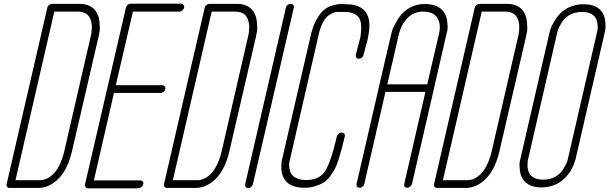

<svg xmlns="http://www.w3.org/2000/svg" viewBox="-20 -821 3310 1043"><path d="M500 -761Q517 -738 520.5 -702.5Q524 -667 521 -650Q518 -633 515 -620L371 1Q344 117 277 168Q234 200 187 200Q183 200 179 200H33Q24 200 19 194Q14 188 16 179L237 -779Q239 -788 247 -794Q255 -800 263 -800H411Q472 -800 500 -761ZM472 -621Q473 -624 474.5 -629.5Q476 -635 477.5 -649Q479 -663 479 -676Q479 -689 475 -705Q471 -721 463 -732Q444 -758 401 -758H275L64 158H190Q191 158 192.5 158Q194 158 196 158Q227 158 255 137Q306 98 329 1L472 -620Q472 -621 472 -621Z M852 -316H599L490 159H742Q748 159 752 162Q756 165 758 169.5Q760 174 758 180Q757 185 754.5 188.5Q752 192 748.5 195Q745 198 740.5 200Q736 202 732 202H459Q450 202 445 195.5Q440 189 442 180L664 -779Q666 -788 673.5 -794.5Q681 -801 690 -801H964Q972 -801 977 -794.5Q982 -788 980 -779Q979 -774 975 -769Q971 -764 965 -761Q959 -758 954 -758H702L609 -358H861Q870 -358 875 -352Q880 -346 878 -337Q876 -328 868 -322Q860 -316 852 -316Z M1355 -761Q1372 -738 1375.5 -702.5Q1379 -667 1376 -650Q1373 -633 1370 -620L1226 1Q1199 117 1132 168Q1089 200 1042 200Q1038 200 1034 200H888Q879 200 874 194Q869 188 871 179L1092 -779Q1094 -788 1102 -794Q1110 -800 1118 -800H1266Q1327 -800 1355 -761ZM1327 -621Q1328 -624 1329.5 -629.5Q1331 -635 1332.5 -649Q1334 -663 1334 -676Q1334 -689 1330 -705Q1326 -721 1318 -732Q1299 -758 1256 -758H1130L919 158H1045Q1046 158 1047.5 158Q1049 158 1051 158Q1082 158 1110 137Q1161 98 1184 1L1327 -620Q1327 -621 1327 -621Z M1312 179 1533 -779Q1534 -785 1538 -789.5Q1542 -794 1547.5 -797Q1553 -800 1559 -800Q1568 -800 1573 -794Q1578 -788 1576 -779L1354 179Q1352 188 1344.5 194.5Q1337 201 1328 201Q1319 201 1314.5 194.5Q1310 188 1312 179Z M1966 -756Q1980 -737 1984.5 -711.5Q1989 -686 1985 -655Q1981 -624 1976.5 -604.5Q1972 -585 1963 -554Q1957 -532 1955 -523Q1954 -517 1950 -512.5Q1946 -508 1940.5 -505Q1935 -502 1929 -502Q1920 -502 1915.5 -508Q1911 -514 1913 -523Q1915 -533 1921 -556Q1932 -594 1937 -616.5Q1942 -639 1942 -673.5Q1942 -708 1929 -726Q1907 -756 1851 -756Q1848 -756 1840 -756Q1829 -756 1816 -756.5Q1803 -757 1789 -751Q1775 -745 1762 -735Q1749 -725 1736.5 -703Q1724 -681 1715 -650L1553 55Q1551 62 1550.5 70Q1550 78 1552.5 95Q1555 112 1563 124.5Q1571 137 1591.5 147Q1612 157 1643 157Q1714 157 1745.5 109.5Q1777 62 1810 -80Q1812 -86 1816 -91Q1820 -96 1825.5 -98.5Q1831 -101 1836 -101Q1845 -101 1850 -95Q1855 -89 1853 -80Q1843 -38 1837.5 -17Q1832 4 1821 39.5Q1810 75 1800.5 93.5Q1791 112 1774 135.5Q1757 159 1738 170.5Q1719 182 1692.5 190.5Q1666 199 1633 199Q1602 199 1578 191Q1554 183 1541 171Q1528 159 1520 142.5Q1512 126 1510 112.5Q1508 99 1508 84Q1508 69 1509 63.5Q1510 58 1510 55L1673 -650Q1673 -651 1674 -651Q1686 -695 1705.5 -725.5Q1725 -756 1743 -770Q1761 -784 1785.5 -791Q1810 -798 1822 -798.5Q1834 -799 1852 -799Q1858 -798 1860 -798Q1935 -798 1966 -756Z M2338 -343V-342L2218 178Q2216 187 2208.5 193Q2201 199 2192 199Q2183 199 2178.5 193Q2174 187 2176 178L2291 -322H2074L1959 178Q1957 187 1949.5 193Q1942 199 1933 199Q1924 199 1919.5 193Q1915 187 1917 178L2037 -342V-343L2104 -631Q2106 -640 2110.5 -655.5Q2115 -671 2134.5 -705.5Q2154 -740 2181 -762Q2229 -801 2293 -799Q2361 -798 2391 -756Q2406 -735 2409.5 -704.5Q2413 -674 2411 -660.5Q2409 -647 2406 -639ZM2084 -363H2301L2365 -639Q2373 -671 2366 -700Q2352 -756 2283 -758Q2236 -759 2203 -732Q2191 -722 2180.5 -707.5Q2170 -693 2164 -681.5Q2158 -670 2153.5 -657Q2149 -644 2147.5 -639Q2146 -634 2146 -632Z M2822 -761Q2839 -738 2842.5 -702.5Q2846 -667 2843 -650Q2840 -633 2837 -620L2693 1Q2666 117 2599 168Q2556 200 2509 200Q2505 200 2501 200H2355Q2346 200 2341 194Q2336 188 2338 179L2559 -779Q2561 -788 2569 -794Q2577 -800 2585 -800H2733Q2794 -800 2822 -761ZM2794 -621Q2795 -624 2796.5 -629.5Q2798 -635 2799.5 -649Q2801 -663 2801 -676Q2801 -689 2797 -705Q2793 -721 2785 -732Q2766 -758 2723 -758H2597L2386 158H2512Q2513 158 2514.5 158Q2516 158 2518 158Q2549 158 2577 137Q2628 98 2651 1L2794 -620Q2794 -621 2794 -621Z M2921 197Q2853 197 2823 156Q2808 136 2804.5 106.5Q2801 77 2802.5 64Q2804 51 2807 42L2965 -644Q2967 -652 2971 -665Q2975 -678 2992.5 -707.5Q3010 -737 3034 -758Q3083 -798 3151 -798Q3219 -798 3249 -758Q3264 -737 3267.5 -708Q3271 -679 3269 -666Q3267 -653 3265 -644L3107 42Q3106 45 3104.5 50.5Q3103 56 3098 69.5Q3093 83 3086 96.5Q3079 110 3066 126.5Q3053 143 3038 156Q2989 197 2921 197ZM3057 -728Q3040 -714 3027.5 -692Q3015 -670 3011.5 -659.5Q3008 -649 3007 -644L2849 43Q2848 45 2847.5 49Q2847 53 2846 63.5Q2845 74 2845.5 83.5Q2846 93 2849.5 105.5Q2853 118 2860 127Q2881 155 2931 155Q2981 155 3015 126Q3032 112 3044.5 90Q3057 68 3060.5 58Q3064 48 3065 42L3223 -645Q3225 -651 3226.5 -660.5Q3228 -670 3225.5 -692Q3223 -714 3212 -729Q3191 -756 3141 -756Q3091 -756 3057 -728Z"/></svg>

Font: Soda Fountain
Style: ThinOblique
Weight: 400
Version: Version 1.0